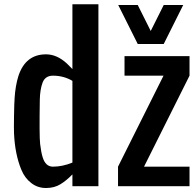

<svg xmlns="http://www.w3.org/2000/svg" viewBox="-20 -895 935 923"><path d="M547.4 0V-93.8L766.1 -531.2H578.6V-625H891.1V-531.2L672.4 -93.8H891.1V0ZM642.1 -683.6 548.3 -871.1H642.1L704.6 -746.1L767.1 -871.1H860.8L767.1 -683.6ZM130.9 -14.6Q99.6 -38.1 83 -78.1Q51.8 -152.8 47.4 -254.4Q46.4 -277.3 47.4 -337.9Q48.3 -398.4 50.3 -424.8Q51.8 -451.2 56.6 -479.5Q61.5 -507.8 68.4 -529.3Q102.5 -633.8 201.2 -633.8Q253.9 -633.8 301.8 -589.4Q311.5 -580.1 328.1 -563V-874.5H453.1V0H328.1V-56.6Q299.8 -27.3 270.5 -9.3Q241.2 8.8 201.2 8.8Q161.1 8.8 130.9 -14.6ZM234.4 -531.2Q197.3 -531.2 184.6 -497.6Q172.4 -463.9 171.4 -417Q168.5 -242.7 172.9 -203.1Q177.7 -163.1 184.6 -140.6Q198.2 -93.8 234.4 -93.8Q279.8 -93.8 328.1 -113.3V-506.3Q286.1 -531.2 234.4 -531.2Z"/></svg>

Font: Oswald-Regular
Style: Regular
Weight: 400
Designer: vernon adams
Foundry: vernon adams
Version: Version 2.002; ttfautohint (v0.92.18-e454-dirty) -l 8 -r 50 